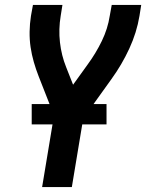

<svg xmlns="http://www.w3.org/2000/svg" viewBox="-20 -550 640 775"><path d="M150 205 198 -84 136 -242Q125 -270 116.5 -299.5Q108 -329 103.5 -359.5Q99 -390 99.5 -422Q100 -454 105 -486L113 -530H232L225 -486Q216 -432 222 -379Q228 -326 247 -279L275 -208L334 -290Q367 -335 391 -384.5Q415 -434 423 -486L431 -530H550L543 -486Q532 -419 502 -354Q472 -289 430 -231L316 -72L270 205ZM108 -48V-130H410V-48Z"/></svg>

Font: Iosevka Curly Extended
Style: Bold Italic
Weight: 700
Width: 7
Italic angle: -9°
Monospace: yes
Designer: Belleve Invis
Foundry: Belleve Invis
Version: Version 11.1.0; ttfautohint (v1.8.3)